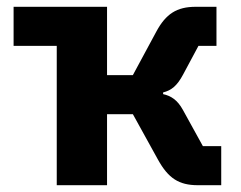

<svg xmlns="http://www.w3.org/2000/svg" viewBox="-20 -545 709 565"><path d="M147 0H295V-209H371L445 -75C475 -21 506 0 562 0H631V-115H577L518 -222C502 -251 483 -263 460 -268V-273C484 -279 501 -292 519 -326L564 -410H617V-525H556C500 -525 468 -504 440 -452L371 -324H295V-525H20V-410H147Z"/></svg>

Font: LVC Sans
Style: Bold
Weight: 700
Designer: Mike Abbink, Paul van der Laan, Pieter van Rosmalen
Foundry: Bold Monday
Version: Version 3.0